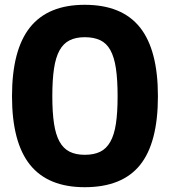

<svg xmlns="http://www.w3.org/2000/svg" viewBox="-20 -770 708 800"><path d="M333 10Q180 10 105 -83.5Q30 -177 30 -369Q30 -562 105 -656Q180 -750 333 -750Q488 -750 563 -656Q638 -562 638 -369Q638 -175 563.5 -82.5Q489 10 333 10ZM333 -125Q371 -125 397 -137.5Q423 -150 439.5 -179Q456 -208 463 -254.5Q470 -301 470 -369Q470 -438 463 -485Q456 -532 440 -561Q424 -590 397.5 -602.5Q371 -615 333 -615Q296 -615 270 -602Q244 -589 228 -560Q212 -531 205 -484Q198 -437 198 -369Q198 -302 205 -255.5Q212 -209 228 -180Q244 -151 270 -138Q296 -125 333 -125Z"/></svg>

Font: Encode Sans Compressed
Style: ExtraBold
Weight: 800
Designer: Pablo Impallari, Andres Torresi
Foundry: Pablo Impallari, Andres Torresi
Version: Version 1.000; ttfautohint (v1.00) -l 8 -r 50 -G 200 -x 14 -